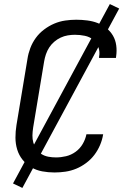

<svg xmlns="http://www.w3.org/2000/svg" viewBox="-20 -840 640 944"><path d="M248 8Q217 8 187.5 2.5Q158 -3 133.5 -17.5Q109 -32 91 -54.5Q73 -77 64.5 -105Q56 -133 56 -163.5Q56 -194 61 -225L115 -550Q119 -577 129 -603.5Q139 -630 156 -653.5Q173 -677 197 -695Q221 -713 247 -724Q273 -735 300.5 -739Q328 -743 355 -743Q382 -743 409 -739.5Q436 -736 459.5 -727Q483 -718 503 -702Q523 -686 535.5 -664.5Q548 -643 551.5 -616.5Q555 -590 551 -563L550 -555H467V-560Q472 -585 464 -607.5Q456 -630 438.5 -644.5Q421 -659 397 -664Q373 -669 348 -669Q331 -669 313 -666Q295 -663 278 -655Q261 -647 246.5 -634.5Q232 -622 222 -606.5Q212 -591 206 -573.5Q200 -556 197 -538L143 -213Q140 -193 139.5 -174.5Q139 -156 144 -138.5Q149 -121 159 -106.5Q169 -92 184 -82.5Q199 -73 217.5 -69.5Q236 -66 255 -66Q280 -66 305 -72Q330 -78 351.5 -93.5Q373 -109 386.5 -132Q400 -155 405 -180H488L487 -179Q483 -153 472 -127Q461 -101 444 -78.5Q427 -56 403.5 -38.5Q380 -21 354.5 -10.5Q329 0 302 4Q275 8 248 8ZM90 84 44 62 520 -820 566 -798Z"/></svg>

Font: Iosevka Aile Oblique
Style: Regular
Weight: 400
Italic angle: -9°
Designer: Belleve Invis
Foundry: Belleve Invis
Version: Version 31.1.0; ttfautohint (v1.8.4)